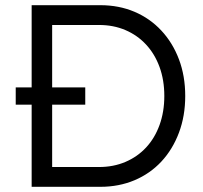

<svg xmlns="http://www.w3.org/2000/svg" viewBox="-20 -720 784 740"><path d="M40.6 -316.5V-383.2H308.6V-316.5ZM102 0V-700H366.9Q438.2 -700 498.1 -674.7Q557.9 -649.3 601.7 -602.3Q645.6 -555.3 669.7 -491.3Q693.9 -427.3 693.9 -350Q693.9 -273 669.7 -208.7Q645.6 -144.3 602.1 -97.5Q558.5 -50.7 498.4 -25.3Q438.2 0 366.9 0ZM181 -66 175.7 -76.3H361.9Q417.3 -76.3 463.5 -96Q509.7 -115.7 543.1 -151.6Q576.5 -187.5 594.9 -238.2Q613.3 -289 613.3 -350Q613.3 -411.4 594.9 -461.8Q576.5 -512.2 542.8 -548.4Q509.1 -584.6 463.2 -604.1Q417.3 -623.7 361.9 -623.7H173.4L181 -633.3Z"/></svg>

Font: Lexend Medium
Style: Regular
Weight: 500
Designer: Bonnie Shaver-Troup, Thomas Jockin
Foundry: Lexend
Version: Version 1.005